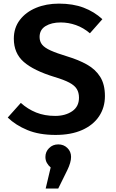

<svg xmlns="http://www.w3.org/2000/svg" viewBox="-20 -745 655 1082"><path d="M571.3 -203.6Q571.3 -139 538.2 -89.5Q505.1 -40 442.8 -12.3Q380.5 15.4 292.8 15.4Q200.5 15.4 134.4 -12.1Q68.2 -39.5 23.6 -82.6L97.4 -165.1Q135.9 -130.3 183.6 -111Q231.3 -91.8 290.8 -91.8Q347.7 -91.8 386.4 -117.9Q425.1 -144.1 425.1 -194.4Q425.1 -223.1 412.8 -243.3Q400.5 -263.6 370.5 -279.5Q340.5 -295.4 287.2 -311.3Q169.7 -347.2 113.8 -396.2Q57.9 -445.1 57.9 -527.2Q57.9 -588.2 91.8 -632.6Q125.6 -676.9 183.1 -700.8Q240.5 -724.6 312.3 -724.6Q391.3 -724.6 451.3 -701.8Q511.3 -679 556.9 -636.9L486.7 -557.4Q450.3 -588.7 407.9 -603.6Q365.6 -618.5 322.1 -618.5Q270.3 -618.5 236.7 -597.9Q203.1 -577.4 203.1 -536.4Q203.1 -511.3 217.2 -493.6Q231.3 -475.9 265.4 -460.5Q299.5 -445.1 360 -426.7Q423.1 -407.7 470.5 -381Q517.9 -354.4 544.6 -312.1Q571.3 -269.7 571.3 -203.6ZM308.7 68.7Q339 68.7 359.7 89Q380.5 109.2 380.5 139.5Q380.5 170.3 359 214.4L308.2 317.4H237.4L265.6 198.5Q252.8 188.2 244.4 173.3Q235.9 158.5 235.9 139.5Q235.9 110.3 256.7 89.5Q277.4 68.7 308.7 68.7Z"/></svg>

Font: Fira Code SemiBold
Style: Regular
Weight: 600
Designer: Carrois Corporate, Edenspiekermann AG, Nikita Prokopov
Foundry: Carrois Corporate, Edenspiekermann AG, Nikita Prokopov
Version: Version 6.002